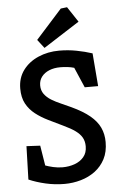

<svg xmlns="http://www.w3.org/2000/svg" viewBox="-61 -956 631 1002"><g transform="rotate(-5 255.0 -455.0)"><path d="M236.7 4Q185.8 4 137.3 -7.2Q88.9 -18.3 49.8 -35.3L55 -209.7L126.7 -206L143.7 -100.8Q159.6 -94.9 184 -89.1Q208.4 -83.4 233.5 -83.4Q267 -83.4 296.3 -93.8Q325.7 -104.2 344.3 -126Q363 -147.8 363 -182Q363 -208.6 352 -228Q341.1 -247.4 317.9 -264.3Q294.7 -281.2 256 -299.3Q216.5 -318.2 179.7 -336.3Q142.9 -354.3 113.4 -377.3Q83.9 -400.3 66.3 -432.5Q48.8 -464.7 48.8 -511.6Q48.8 -567.2 78.6 -607.6Q108.4 -647.9 158.6 -669.7Q208.8 -691.5 268 -691.5Q315.2 -691.5 359 -683Q402.8 -674.6 440.9 -662.1L454.9 -489.3H384.7L339 -595.3Q323.2 -600.1 304.2 -602.4Q285.2 -604.6 266.3 -604.6Q233.7 -604.6 208.3 -594.1Q183 -583.6 168.4 -564.5Q153.8 -545.3 153.8 -519.1Q153.8 -492.9 167.7 -473.8Q181.7 -454.8 204.5 -440.8Q227.4 -426.9 254 -415.5Q280.6 -404 306 -392Q365.9 -364 401.3 -334.6Q436.7 -305.2 452.6 -271.1Q468.5 -237.1 468.5 -195.3Q468.5 -144 449.2 -106.7Q429.8 -69.4 396.7 -44.6Q363.5 -19.9 321.9 -8Q280.2 4 236.7 4ZM193.5 -712.3 159 -757.1 296 -909.6 329.1 -913.6 382.3 -833.3Z"/></g></svg>

Font: Kreon Light
Style: Regular
Weight: 300
Designer: Julia Petretta
Foundry: Julia Petretta and Eli Heuer
Version: Version 2.002